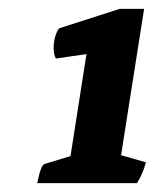

<svg xmlns="http://www.w3.org/2000/svg" viewBox="-20 -763 349 433"><path d="M64 -350Q72 -390 80 -393L139 -411L175 -641L106 -631Q101 -640 101 -655Q101 -667 104 -678.5Q107 -690 113 -699L250 -743H305L253 -413L309 -397Q306 -386 302 -375.5Q298 -365 289 -350Z"/></svg>

Font: Petrona
Style: Bold Italic
Weight: 700
Italic angle: -9°
Designer: Ringo R. Seeber
Foundry: Ringo R. Seeber
Version: Version 2.001; ttfautohint (v1.8.3)